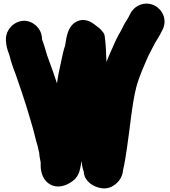

<svg xmlns="http://www.w3.org/2000/svg" viewBox="-20 -808 936 1055"><path d="M203.5 84.1V103C203.5 141.2 218.8 186.5 257.3 206.3C309.2 233.1 359.9 201.6 381.3 185.3C419.5 156 421.1 111.2 426.5 85.6C426.8 84.3 428 79.2 428.7 76.1C429.4 95.1 433 113.6 438.4 129.9C438.8 131 440.2 133.2 440.5 135.1C440.8 173.7 471.8 203 503 216.1C531.3 228 562.3 232.6 591.5 218.7C620.4 204.2 653 175.2 656.4 125.2C665.2 89.6 671.4 46.3 677.1 8.7C693.8 -98.5 704.4 -233.6 729.2 -330.4C746.2 -392.2 771.4 -445.9 795.8 -502.6C808.3 -525.6 820.3 -548.8 832.7 -573.6L841.7 -587.9C853.8 -606.9 864.4 -627 873.5 -645.2C901.9 -702 869.1 -758.1 829 -777.7C772.7 -805.2 716.6 -774.1 696.5 -733.8C689.4 -719.7 683.3 -707 677.3 -698.6C656.8 -668.9 648.2 -641.6 636.3 -624.5C635.8 -623.8 634.9 -622.4 634.3 -621.4C612.4 -582.4 601.1 -549.7 582.9 -511.7C575.8 -495.7 571.2 -484.2 564.9 -467.5C563.2 -512.7 562 -563.1 555.1 -611.3C554.4 -616.5 551.4 -624.5 547 -629.7L538 -640.7C529.6 -651 518.3 -659.4 506.2 -668.2C496.8 -675.1 456.8 -712.5 406.9 -692.2C343.5 -666.5 344 -579.3 337.2 -556.3C328.7 -530.4 322.7 -503.7 316.2 -471.1C309.5 -434.8 303.1 -415.9 296.9 -374.8C295.7 -367.3 294.3 -358.3 293 -350.1C277.9 -396.5 262 -441.1 245.9 -484.6C235.4 -510.2 227.9 -546.4 215.3 -579.6C213.9 -583.7 211.8 -588.9 211.4 -590C211.4 -590.2 211.4 -590.8 211.4 -591.1L210.3 -603.8C207.1 -630.8 194.5 -653.4 174.7 -670.1C102.9 -730.9 6.2 -665.3 12.6 -584.9L13.7 -572.5C18 -531.5 29.9 -515.9 34.3 -495.1C37.2 -481.7 41.8 -468.5 46.2 -454.5C55.5 -424 65.6 -404 73.3 -378.4C90.4 -329.3 109.1 -275 125 -223.3C141.4 -166.1 159 -114.9 172.4 -58.8C180.3 -22.8 186.3 -12.5 189.8 8C191.9 21 194.9 28.6 195.5 31.8C196 50.4 200.8 68.5 203.5 84.1Z"/></svg>

Font: Smoothie
Style: ExBd
Weight: 800
Foundry: Cannot Into Space Fonts
Version: Version 0.8